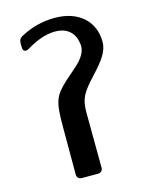

<svg xmlns="http://www.w3.org/2000/svg" viewBox="-134 -1007 869 1099"><g transform="rotate(-15 300.5 -458.0)"><path d="M213 5H306C325 5 336 -6 336 -24L334 -348C334 -431 350 -461 429 -546C490 -612 528 -660 528 -718C528 -840 439 -921 299 -921C227 -921 159 -904 93 -868C79 -860 73 -849 73 -833V-807C73 -783 89 -776 109 -788C170 -825 228 -845 279 -845C354 -845 394 -803 402 -742C410 -699 386 -655 325 -605L267 -554C193 -484 183 -455 183 -303V-24C183 -6 194 5 213 5Z"/></g></svg>

Font: OpenDyslexic3
Style: Regular
Weight: 400
Designer: Abelardo Gonzalez
Version: Version 3.001;PS 003.001;hotconv 1.0.88;makeotf.lib2.5.64775